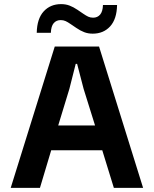

<svg xmlns="http://www.w3.org/2000/svg" viewBox="-20 -904 739 924"><path d="M668.6 0H527.9L472.2 -180.7H226.4L172.3 0H31.6L243.5 -680H456.7ZM437.4 -300.3 382.4 -476.3 351.1 -596.7H344.4L313.9 -476.3L260.2 -300.3ZM347.1 -769.7 320.1 -788Q306.1 -797.7 295.6 -802.5Q285.1 -807.3 272.1 -807.3Q251.1 -807.3 238.4 -792.5Q225.8 -777.7 224.8 -746.3H156.8Q158.2 -814.1 190.3 -849.2Q222.4 -884.2 274.1 -884.2Q296.1 -884.2 314.6 -877.2Q333.1 -870.2 353.2 -856.6L380.2 -838.2Q394.2 -828.6 404.7 -823.7Q415.2 -818.9 428.2 -818.9Q449.2 -818.9 461.8 -833.7Q474.5 -848.5 475.5 -879.9H543.4Q542.1 -812.1 510 -777Q477.9 -742 426.2 -742Q404.2 -742 385.7 -749Q367.1 -756 347.1 -769.7Z"/></svg>

Font: TASA Orbiter VF Text
Style: Regular
Weight: 400
Designer: Weizhong Zhang
Foundry: 本地遙控
Version: Version 1.001;Glyphs 3.2 (3192)